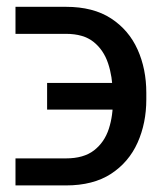

<svg xmlns="http://www.w3.org/2000/svg" viewBox="-20 -549 479 569"><path d="M25.9 -79.6H175.3Q228 -79.6 258.8 -103.5Q289.6 -127.4 302.5 -167.2Q315.4 -207 314.5 -254.4L314 -273.9Q313.5 -321.8 300.3 -361.3Q287.1 -400.9 257.3 -424.8Q227.5 -448.7 175.3 -448.7H25.9V-528.8H175.3Q256.3 -528.8 309.1 -494.4Q361.8 -460 387.7 -402.3Q413.6 -344.7 413.6 -273.9V-254.4Q413.6 -184.1 387.7 -126.2Q361.8 -68.4 309.1 -33.9Q256.3 0.5 175.3 0.5H25.9ZM119.6 -224.1V-303.2H386.2V-224.1Z"/></svg>

Font: Inter 20pt
Style: Regular
Weight: 400
Version: Version 4.001;git-66647c0bb